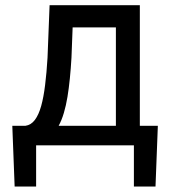

<svg xmlns="http://www.w3.org/2000/svg" viewBox="-20 -548 640 724"><path d="M76.2 -73.7H26.4L35.2 155.3H116.2V0H484.9V155.3H566.4L575.2 -73.7H507.3V-528.3H167L159.2 -330.1Q155.8 -273.4 150.1 -227.5Q144.5 -181.6 135.3 -148.4Q126 -115.2 111.6 -95.9Q97.2 -76.7 76.2 -73.7ZM249.5 -330.1 253.9 -444.8H417V-73.7H201.2Q212.9 -95.2 220.9 -122.6Q229 -149.9 234.4 -182.6Q239.7 -214.8 243.4 -252Q247.1 -289.1 249.5 -330.1Z"/></svg>

Font: Roboto Mono
Style: Regular
Weight: 400
Monospace: yes
Designer: Google
Version: Version 3.000